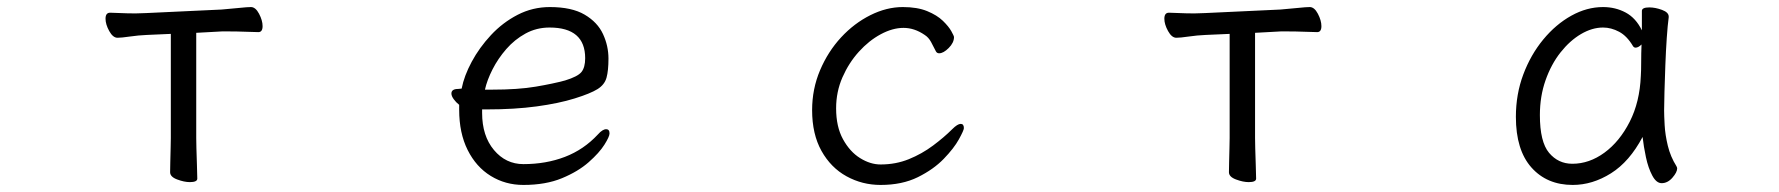

<svg xmlns="http://www.w3.org/2000/svg" viewBox="-20 -506 5040 544"><path d="M464 -410 396 -407Q372 -406 348 -402.5Q324 -399 313 -399Q300 -399 289.5 -418Q279 -437 279 -453Q279 -470 292 -470Q300 -470 320.5 -469Q341 -468 364 -468Q372 -468 380 -468.5Q388 -469 395 -469L608 -479Q633 -481 657 -483.5Q681 -486 691 -486Q704 -486 714 -467Q724 -448 724 -432Q724 -415 712 -415Q703 -415 677.5 -416Q652 -417 626 -417H609L536 -413V-115Q536 -109 536.5 -86Q537 -63 538 -38Q539 -13 539 0Q539 10 518 10Q502 10 482 2.5Q462 -5 462 -18Q462 -26 462.5 -46.5Q463 -67 463.5 -87.5Q464 -108 464 -115Z M1346 -196V-186Q1346 -121 1379.5 -81Q1413 -41 1463 -41Q1527 -41 1580.5 -61.5Q1634 -82 1674 -125Q1681 -133 1687 -136.5Q1693 -140 1697 -140Q1707 -140 1707 -128Q1707 -119 1692.5 -96Q1678 -73 1648 -46.5Q1618 -20 1572 -1Q1526 18 1463 18Q1412 18 1370.5 -7.5Q1329 -33 1305 -81Q1281 -129 1281 -195V-209Q1272 -216 1265.5 -225Q1259 -234 1259 -241Q1259 -254 1278 -254Q1279 -254 1283 -254.5Q1287 -255 1288 -255Q1295 -291 1316.5 -331Q1338 -371 1371 -406.5Q1404 -442 1446.5 -464Q1489 -486 1538 -486Q1600 -486 1636.5 -464.5Q1673 -443 1688.5 -409.5Q1704 -376 1704 -340Q1704 -306 1698.5 -286Q1693 -266 1673 -253.5Q1653 -241 1608 -227Q1563 -213 1500.5 -204.5Q1438 -196 1359 -196ZM1374 -252Q1448 -252 1498 -260.5Q1548 -269 1581 -278Q1617 -289 1627.5 -302Q1638 -315 1638 -341Q1638 -428 1537 -428Q1500 -428 1469 -411Q1438 -394 1414.5 -367Q1391 -340 1375.5 -309.5Q1360 -279 1354 -252Z M2711 -143Q2711 -137 2697 -111.5Q2683 -86 2654 -56Q2625 -26 2580.5 -4Q2536 18 2475 18Q2423 18 2378.5 -6.5Q2334 -31 2307.5 -78.5Q2281 -126 2281 -194Q2281 -254 2303.5 -307Q2326 -360 2363 -400Q2400 -440 2446 -463Q2492 -486 2538 -486Q2579 -486 2607 -474.5Q2635 -463 2651.5 -447Q2668 -431 2675.5 -417.5Q2683 -404 2683 -401Q2683 -385 2668 -370Q2653 -355 2641 -355Q2635 -355 2632 -360Q2625 -374 2618 -387Q2611 -400 2600 -407Q2571 -427 2540 -427Q2509 -427 2475.5 -409Q2442 -391 2413.5 -359.5Q2385 -328 2367 -287Q2349 -246 2349 -199Q2349 -147 2368.5 -111.5Q2388 -76 2417 -58Q2446 -40 2475 -40Q2518 -40 2555 -55Q2592 -70 2623.5 -93.5Q2655 -117 2678 -140Q2693 -155 2702 -155Q2711 -155 2711 -143Z M3464 -410 3396 -407Q3372 -406 3348 -402.5Q3324 -399 3313 -399Q3300 -399 3289.5 -418Q3279 -437 3279 -453Q3279 -470 3292 -470Q3300 -470 3320.5 -469Q3341 -468 3364 -468Q3372 -468 3380 -468.5Q3388 -469 3395 -469L3608 -479Q3633 -481 3657 -483.5Q3681 -486 3691 -486Q3704 -486 3714 -467Q3724 -448 3724 -432Q3724 -415 3712 -415Q3703 -415 3677.5 -416Q3652 -417 3626 -417H3609L3536 -413V-115Q3536 -109 3536.5 -86Q3537 -63 3538 -38Q3539 -13 3539 0Q3539 10 3518 10Q3502 10 3482 2.5Q3462 -5 3462 -18Q3462 -26 3462.5 -46.5Q3463 -67 3463.5 -87.5Q3464 -108 3464 -115Z M4708 -457Q4705 -435 4702.5 -398.5Q4700 -362 4698.5 -321.5Q4697 -281 4696 -246Q4695 -211 4695 -193Q4695 -179 4696.5 -151.5Q4698 -124 4705.5 -93Q4713 -62 4730 -35Q4732 -31 4732 -29Q4732 -18 4718.5 -2.5Q4705 13 4688 13Q4673 13 4661.5 -8.5Q4650 -30 4643.5 -60.5Q4637 -91 4634 -118Q4597 -48 4544.5 -15Q4492 18 4436 18Q4363 18 4319 -31.5Q4275 -81 4275 -175Q4275 -239 4296 -295Q4317 -351 4352.5 -394Q4388 -437 4432 -461.5Q4476 -486 4522 -486Q4557 -486 4586 -470.5Q4615 -455 4632 -420V-475Q4632 -485 4653 -485Q4670 -485 4689 -478Q4708 -471 4708 -459ZM4631 -380Q4622 -371 4614 -371Q4610 -371 4607 -375Q4590 -404 4567.5 -416Q4545 -428 4522 -428Q4491 -428 4459.5 -409.5Q4428 -391 4401.5 -357.5Q4375 -324 4359 -278.5Q4343 -233 4343 -180Q4343 -104 4369 -73Q4395 -42 4435 -42Q4483 -42 4526 -73.5Q4569 -105 4597.5 -161Q4626 -217 4629 -291Q4630 -305 4630 -330Q4630 -355 4631 -380Z"/></svg>

Font: Moon Stars Kai T HW
Style: Regular
Weight: 400
Designer: GuiWonder
Version: Version 1.101